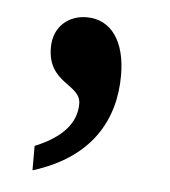

<svg xmlns="http://www.w3.org/2000/svg" viewBox="-34 -167 313 353"><g transform="rotate(5 122.5 9.5)"><path d="M38 109V154C145 121 185 48 185 -34C185 -97 158 -135 113 -135C80 -135 52 -113 52 -74C52 -7 113 -12 113 25C113 61 87 89 38 109Z"/></g></svg>

Font: Noto Serif Ethiopic Condensed SemiBold
Style: Regular
Weight: 600
Width: 3
Designer: Monotype Design Team
Foundry: Monotype Imaging Inc.
Version: Version 2.102